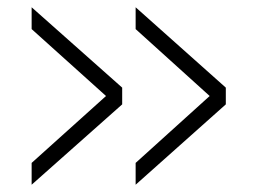

<svg xmlns="http://www.w3.org/2000/svg" viewBox="-20 -554 709 528"><path d="M353 -46V-106L571 -303V-277L353 -474V-534L601 -313V-267ZM67 -46V-106L286 -303V-277L67 -474V-534L316 -313V-267Z"/></svg>

Font: Murecho Thin Light
Style: Regular
Weight: 300
Version: Version 1.010